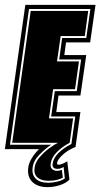

<svg xmlns="http://www.w3.org/2000/svg" viewBox="-46 -611 412 788"><path d="M239 126Q226 140 201 148.5Q176 157 149 157Q108 157 86.5 135.5Q65 114 70 77Q72 59 84 39Q96 19 114 1H-26L58 -591H346L324 -437H225L218 -385H308L284 -219H194L185 -151H284L264 -8Q232 5 211 24.5Q190 44 188 58Q188 65 194 65Q202 65 211 61Q220 57 230 51ZM88 77Q84 106 101 122.5Q118 139 152 139Q171 139 191 134Q211 129 220 121L215 74Q211 77 204.5 79.5Q198 82 190 82Q167 82 170 61Q173 38 194 17Q215 -4 247 -20L263 -133H164L179 -237H269L287 -367H197L209 -455H308L325 -574H73L-5 -17H164Q140 -1 115.5 24Q91 49 88 77ZM212 118Q206 122 190 126.5Q174 131 153 131Q123 131 107.5 117Q92 103 96 77Q99 55 116.5 34.5Q134 14 155.5 -2Q177 -18 192 -25H4L80 -566H316L302 -463H203L188 -359H278L262 -245H172L155 -125H254L240 -25Q209 -9 187 13.5Q165 36 162 61Q160 76 168 83Q176 90 187 90Q195 90 200 88.5Q205 87 208 86Z"/></svg>

Font: Alumni Sans Collegiate One
Style: Italic
Weight: 400
Italic angle: -8°
Designer: Robert E. Leuschke
Foundry: Robert E. Leuschke
Version: Version 1.100